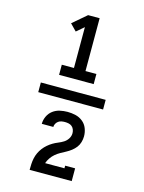

<svg xmlns="http://www.w3.org/2000/svg" viewBox="-146 -935 893 1190"><g transform="rotate(15 300.0 -340.0)"><path d="M189 -446V-511H267V-773L219 -732L178 -774L267 -850H341V-511H411V-446ZM435 170H165Q165 151 166 132Q167 113 171 94.5Q175 76 183 59Q191 42 202.5 27Q214 12 228.5 -0.5Q243 -13 259 -22.5Q275 -32 292.5 -39Q310 -46 326 -56Q342 -66 352.5 -82.5Q363 -99 363 -118Q363 -130 358.5 -141.5Q354 -153 345 -160.5Q336 -168 324 -170.5Q312 -173 300 -173Q289 -173 278 -171Q267 -169 258 -162.5Q249 -156 243.5 -146Q238 -136 238 -125Q238 -125 238 -125Q238 -125 238 -125Q238 -125 238 -125Q238 -125 238 -125H164Q164 -125 164 -125Q164 -125 164 -125Q164 -150 175 -173.5Q186 -197 206 -212Q226 -227 250.5 -232.5Q275 -238 300 -238Q326 -238 351.5 -232Q377 -226 397.5 -209.5Q418 -193 427.5 -168.5Q437 -144 437 -118Q437 -99 431.5 -80Q426 -61 414.5 -46Q403 -31 387.5 -19Q372 -7 355 2Q338 11 321 20.5Q304 30 289.5 42.5Q275 55 264 71Q253 87 247 105H371V88H435ZM508 -309H92V-371H508Z"/></g></svg>

Font: Iosevka Curly Slab MdEx
Style: Regular
Weight: 500
Width: 7
Monospace: yes
Designer: Belleve Invis
Foundry: Belleve Invis
Version: Version 11.1.0; ttfautohint (v1.8.3)